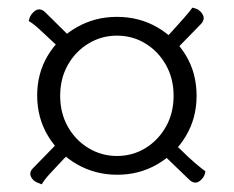

<svg xmlns="http://www.w3.org/2000/svg" viewBox="-20 -614 611 501"><path d="M286 -158Q229 -158 181.5 -185Q134 -212 105.5 -259Q77 -306 77 -365Q77 -423 105 -469.5Q133 -516 180.5 -543Q228 -570 285 -570Q343 -570 390 -543Q437 -516 465 -469.5Q493 -423 493 -364Q493 -306 465 -259Q437 -212 390 -185Q343 -158 286 -158ZM285 -207Q326 -207 359.5 -227.5Q393 -248 413 -283.5Q433 -319 433 -364Q433 -409 413 -444.5Q393 -480 359.5 -500.5Q326 -521 285 -521Q245 -521 211 -500.5Q177 -480 157 -444.5Q137 -409 137 -364Q137 -319 157 -283.5Q177 -248 211 -227.5Q245 -207 285 -207ZM149 -477 121 -502Q99 -523 82.5 -538Q66 -553 55 -559Q56 -565 58.5 -570.5Q61 -576 67 -582Q75 -590 83 -589.5Q91 -589 98 -582L177 -504ZM427 -472 398 -500 425 -528Q445 -550 460 -567Q475 -584 482 -594Q487 -593 492.5 -591Q498 -589 504 -583Q512 -574 511.5 -566Q511 -558 504 -551ZM474 -145 394 -222 422 -250 450 -225Q471 -204 488.5 -189Q506 -174 516 -167Q515 -161 513 -156Q511 -151 505 -145Q497 -137 489 -137.5Q481 -138 474 -145ZM89 -133Q84 -135 78.5 -137Q73 -139 67 -144Q59 -153 59 -160.5Q59 -168 66 -175L144 -255L173 -226L146 -199Q125 -177 110 -160.5Q95 -144 89 -133Z"/></svg>

Font: Arima
Style: Regular
Weight: 400
Designer: Joana Correia and Natanael Gama
Foundry: NDISCOVER
Version: Version 1.101;gftools[0.9.23]